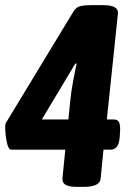

<svg xmlns="http://www.w3.org/2000/svg" viewBox="-23 -722 513 744"><path d="M275 2Q244 2 231 -6Q218 -14 219 -30L230 -142H20Q12 -142 6.5 -159Q1 -176 -1 -198Q-3 -220 -3 -233Q-3 -237 -2 -241Q-1 -245 0 -246L262 -678Q273 -695 289 -698.5Q305 -702 327 -702H377Q437 -702 434 -670L391 -259H418Q434 -259 439 -247Q444 -235 442 -209L441 -192Q438 -142 405 -142H378L367 -30Q364 2 303 2ZM274 -475 269 -476 139 -259H242L250 -338Q252 -361 259 -400Q266 -439 274 -475Z"/></svg>

Font: Asap Condensed
Style: Bold Italic
Weight: 700
Width: 3
Italic angle: -6°
Designer: Pablo Cosgaya
Foundry: Omnibus-Type
Version: Version 3.001; ttfautohint (v1.8.4.7-5d5b)